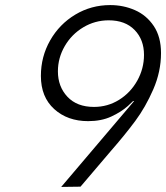

<svg xmlns="http://www.w3.org/2000/svg" viewBox="-20 -735 654 756"><path d="M508 -337H504L484 -318Q457 -294 418 -276Q379 -258 327 -258Q246 -258 193.5 -305.5Q141 -353 141 -436Q141 -512 177.5 -576Q214 -640 276.5 -677.5Q339 -715 414 -715Q466 -715 511.5 -695Q557 -675 585.5 -632.5Q614 -590 614 -526Q614 -453 583.5 -383Q553 -313 512.5 -258.5Q472 -204 417 -141L297 0L221 1ZM547 -519Q547 -579 510 -617Q473 -655 408 -655Q354 -655 308 -627.5Q262 -600 235 -553.5Q208 -507 208 -454Q208 -394 245.5 -354Q283 -314 350 -314Q404 -314 449 -342Q494 -370 520.5 -417.5Q547 -465 547 -519Z"/></svg>

Font: Be Vietnam Light
Style: Italic
Weight: 300
Italic angle: -9.222°
Designer: Gabriel Lam
Foundry: TypeRant
Version: Version 3.000